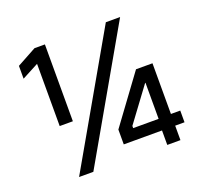

<svg xmlns="http://www.w3.org/2000/svg" viewBox="-121 -843 1052 986"><g transform="rotate(-20 405.0 -350.0)"><path d="M632 -79H423V-160L614 -420H704V-143H755V-79H704V0H632ZM636 -141V-338H634L497 -153V-141ZM629 -700 228 0H150L551 -700ZM146 -620 55 -572V-642L161 -700H218V-280H146Z"/></g></svg>

Font: Chakra Petch
Style: Regular
Weight: 400
Designer: Katatrad Aksorn Co.,Ltd.
Foundry: Cadson Demak Co.,Ltd.
Version: Version 1.000; ttfautohint (v1.6)